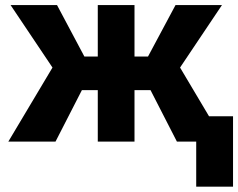

<svg xmlns="http://www.w3.org/2000/svg" viewBox="-20 -548 922 743"><path d="M562.5 -199.2H500.5V0H358.4V-199.2H296.9L194.8 0H12.2L183.1 -286.6L21 -528.3H200.7L306.6 -329.1H358.4V-528.3H500.5V-329.1H552.7L659.2 -528.3H838.9L676.8 -286.6L847.2 0H664.6ZM881.8 174.3H739.3V-98.1H881.8Z"/></svg>

Font: Roboto Web
Style: Bold
Weight: 700
Designer: Google
Version: Version 1.200310; 2013